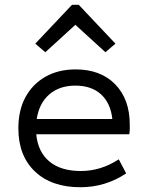

<svg xmlns="http://www.w3.org/2000/svg" viewBox="-20 -773 620 805"><path d="M317 12Q196 12 126.5 -54Q57 -120 57 -235Q57 -311 87 -366Q117 -421 171 -451.5Q225 -482 297 -482Q402 -482 463 -419.5Q524 -357 524 -251Q524 -241 524 -231Q524 -221 522 -210H132Q139 -136 187 -96Q235 -56 319 -56Q403 -56 478 -105L509 -46Q422 12 317 12ZM134 -274H451Q444 -340 404 -377Q364 -414 296 -414Q229 -414 186.5 -377Q144 -340 134 -274ZM170 -554 128 -590 282 -753H310L464 -590L422 -554L296 -669Z"/></svg>

Font: Sometype Mono
Style: Regular
Weight: 400
Monospace: yes
Designer: Ryoichi Tsunekawa
Foundry: Dharma Type
Version: Version 1.000; ttfautohint (v1.8.3)